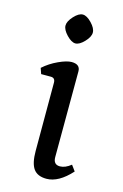

<svg xmlns="http://www.w3.org/2000/svg" viewBox="-115 -776 541 843"><g transform="rotate(15 156.0 -355.0)"><path d="M114 -616Q92 -639 92 -658Q92 -677 113.5 -700.5Q135 -724 153.5 -724Q172 -724 194 -701Q216 -678 216 -658.5Q216 -639 194 -616Q172 -593 154 -593Q136 -593 114 -616ZM228 -54Q252 -54 278 -75L297 -49Q240 14 185 14Q144 14 126 -11Q108 -36 108 -92V-402Q108 -424 88 -424H44L35 -450Q64 -476 101 -493Q138 -510 160 -510Q199 -510 199 -478L198 -88Q198 -54 228 -54Z"/></g></svg>

Font: Gabriela
Style: Regular
Weight: 400
Designer: Eduardo Rodriguez Tunni
Foundry: Eduardo Rodriguez Tunni
Version: Version 1.003